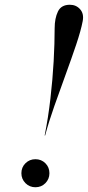

<svg xmlns="http://www.w3.org/2000/svg" viewBox="-20 -778 370 808"><path d="M328 -689Q320.5 -649.5 300.8 -590.8Q281 -532 256.5 -465Q232 -398 208.5 -331.2Q185 -264.5 170 -208H168Q183 -283 192.2 -363.2Q201.5 -443.5 205.8 -519.8Q210 -596 210 -659Q210 -701 223.8 -729.5Q237.5 -758 274 -758Q300.5 -758 317.2 -739Q334 -720 328 -689ZM70 -49Q70 -74 87.2 -91Q104.5 -108 129 -108Q154 -108 171 -91Q188 -74 188 -49Q188 -24.5 171 -7.2Q154 10 129 10Q104.5 10 87.2 -7.2Q70 -24.5 70 -49Z"/></svg>

Font: Bodoni* 96pt
Style: Italic
Weight: 400
Italic angle: -13°
Version: Version 2.3